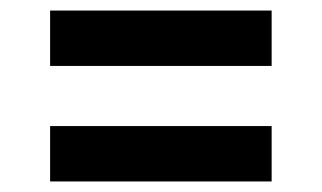

<svg xmlns="http://www.w3.org/2000/svg" viewBox="-20 -472 611 364"><path d="M75 -347V-452H495V-347ZM75 -128V-233H495V-128Z"/></svg>

Font: DM Sans 12pt SemiBold
Style: Regular
Weight: 600
Version: Version 4.004;gftools[0.9.30]